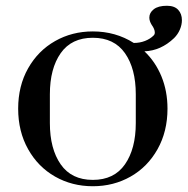

<svg xmlns="http://www.w3.org/2000/svg" viewBox="-20 -636 651 666"><path d="M611 -566Q611 -550 604 -533.5Q597 -517 584 -504Q538 -460 481 -458Q519 -422 540 -371Q561 -320 561 -259Q561 -180 526.5 -118.5Q492 -57 433 -23.5Q374 10 302 10Q230 10 171 -23.5Q112 -57 77.5 -118.5Q43 -180 43 -259Q43 -338 77.5 -399Q112 -460 171 -493.5Q230 -527 302 -527Q381 -527 444 -487Q465 -487 483 -494Q501 -501 513 -513Q517 -517 517 -523Q517 -535 506 -550Q498 -563 498 -575Q498 -592 513.5 -604Q529 -616 559 -616Q585 -616 598 -602Q611 -588 611 -566ZM451 -309Q451 -398 413.5 -451.5Q376 -505 302 -505Q228 -505 190.5 -451.5Q153 -398 153 -309V-209Q153 -120 190.5 -66Q228 -12 302 -12Q376 -12 413.5 -66Q451 -120 451 -209Z"/></svg>

Font: Prata
Style: Regular
Weight: 400
Designer: Ivan Petrov
Foundry: Cyreal
Version: Version 2.000